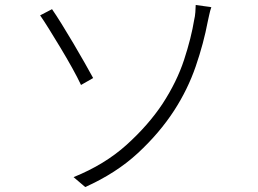

<svg xmlns="http://www.w3.org/2000/svg" viewBox="-20 -738 1040 775"><path d="M277 -23Q403 -74 491 -153.5Q579 -233 636 -319Q694 -408 723 -496.5Q752 -585 764 -659Q767 -670 768.5 -688.5Q770 -707 770 -718L833 -709Q828 -695 824.5 -678Q821 -661 819 -653Q802 -563 770 -470Q738 -377 683 -292Q624 -201 536.5 -120Q449 -39 324 17ZM190 -701Q206 -678 229 -641Q252 -604 276.5 -562.5Q301 -521 322 -484Q343 -447 356 -423L307 -395Q293 -425 271 -464.5Q249 -504 224 -545.5Q199 -587 177.5 -621.5Q156 -656 142 -676Z"/></svg>

Font: Noto Sans JP Thin Light
Style: Regular
Weight: 300
Version: Version 2.004-H2;hotconv 1.0.118;makeotfexe 2.5.65603